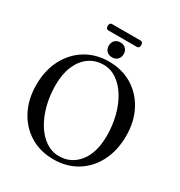

<svg xmlns="http://www.w3.org/2000/svg" viewBox="-213 -1071 1149 1228"><g transform="rotate(30 361.5 -457.5)"><path d="M359.5 -709.5Q457.5 -709.5 532.2 -663.5Q607 -617.5 649 -537Q691 -456.5 691 -352.5Q691 -244 649 -162.2Q607 -80.5 532.8 -35Q458.5 10.5 361 10.5Q263.5 10.5 188.8 -35.2Q114 -81 71.8 -162Q29.5 -243 29.5 -349Q29.5 -456 72 -537.2Q114.5 -618.5 189 -664Q263.5 -709.5 359.5 -709.5ZM583.5 -291Q583.5 -368 565.5 -437.2Q547.5 -506.5 514.8 -559.8Q482 -613 437.2 -643.8Q392.5 -674.5 339.5 -674.5Q279.5 -674.5 234 -642.5Q188.5 -610.5 162.8 -551Q137 -491.5 137 -409Q137 -331 155 -261.8Q173 -192.5 205.8 -139.2Q238.5 -86 283.5 -55.5Q328.5 -25 382 -25Q471.5 -25 527.5 -95.2Q583.5 -165.5 583.5 -291ZM360.5 -742Q335.5 -742 320.5 -757.5Q305.5 -773 305.5 -797Q305.5 -821 320.5 -836.5Q335.5 -852 360.5 -852Q385.5 -852 400.5 -836.8Q415.5 -821.5 415.5 -797Q415.5 -773 400.5 -757.5Q385.5 -742 360.5 -742ZM236.5 -903Q236.5 -926.5 255.5 -926.5H465Q484 -926.5 484 -903Q484 -879.5 465 -879.5H255.5Q236.5 -879.5 236.5 -903Z"/></g></svg>

Font: Fraunces 144pt Soft
Style: Regular
Weight: 400
Version: Version 1.000;[0bf87f6ff]